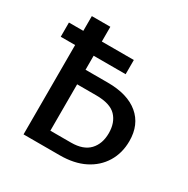

<svg xmlns="http://www.w3.org/2000/svg" viewBox="-151 -792 905 925"><g transform="rotate(30 301.0 -329.0)"><path d="M100 0V-658H203V-80H318Q386 -80 419.5 -115.5Q453 -151 453 -210Q453 -269 420 -303.5Q387 -338 309 -338H167V-419H327Q437 -419 497.5 -368.5Q558 -318 558 -227Q558 -160 526.5 -108.5Q495 -57 438 -28.5Q381 0 301 0ZM20 -497V-576H381V-497Z"/></g></svg>

Font: Ysabeau Office SemiBold
Style: Regular
Weight: 600
Designer: Christian Thalmann (Catharsis Fonts)
Version: Version 2.001;gftools[0.9.30]; featfreeze: tnum,lnum,ss02